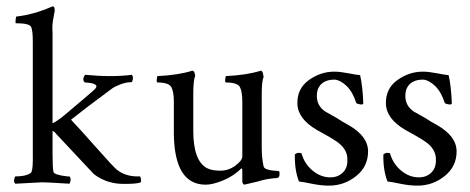

<svg xmlns="http://www.w3.org/2000/svg" viewBox="-20 -545 1477 603"><path d="M198 32Q117 27 113 27.5Q109 28 28 32Q23 27 24.5 19Q26 11 28 9Q50 9 63.5 4.5Q77 0 79 -5Q84 -17 83 -63V-416Q83 -448 78 -460Q73 -472 30 -472Q28 -472 29 -482Q30 -492 31 -493Q86 -499 145 -525Q150 -525 151 -520Q152 -515 152 -512L148 -490Q143 -467 145 -442V-158Q160 -164 191 -190.5Q222 -217 250 -240.5Q278 -264 280.5 -268Q283 -272 283 -273Q283 -284 248 -286Q246 -286 245 -287Q240 -293 242.5 -301Q245 -309 248 -310Q332 -302 394 -310Q399 -304 397 -295.5Q395 -287 394 -287Q376 -287 358 -280Q340 -273 332 -267Q244 -202 203 -169Q228 -143 281.5 -82.5Q335 -22 347 -12Q376 11 420 9Q423 14 423 21Q423 28 421 28Q409 33 365 32.5Q321 32 285 9Q276 3 273.5 0.5Q271 -2 155 -126Q152 -131 145 -134V-63Q145 -17 148 -5Q150 4 191 9Q197 9 198 9Q203 14 201.5 22Q200 30 198 32Z M626 35Q528 35 526 -124V-226Q526 -257 518 -271.5Q510 -286 474 -286Q471 -289 472.5 -296.5Q474 -304 474 -306Q540 -309 584 -323Q589 -323 591 -316Q593 -309 593 -306Q587 -294 587 -250V-134Q587 -40 630 -17Q645 -9 671.5 -9Q698 -9 719.5 -25Q741 -41 741 -54V-226Q741 -257 733.5 -271.5Q726 -286 689 -286Q686 -289 687.5 -296.5Q689 -304 689 -306Q755 -309 799 -323Q804 -323 806 -313.5Q808 -304 808 -303Q802 -291 802 -250V-83Q802 -48 808 -22Q811 -10 853 -8Q855 -8 856.5 -7Q858 -6 858 1Q858 8 855.5 11Q853 14 851 14Q817 16 790 25L747 35Q742 33 741 25V-12L739 -17Q714 8 681 21.5Q648 35 626 35Z M1030 -320Q1048 -320 1073.5 -315Q1099 -310 1111 -309Q1119 -274 1121 -221Q1121 -216 1112.5 -217Q1104 -218 1099 -221Q1088 -256 1069 -274.5Q1050 -293 1031 -295Q990 -295 978 -264Q975 -255 975 -244Q975 -213 1001 -195Q1006 -192 1025 -181.5Q1044 -171 1046 -169Q1048 -167 1075 -152Q1136 -117 1136 -69.5Q1136 -22 1098.5 8Q1061 38 1013 38Q988 38 959 32Q930 26 919 25Q905 -10 906 -60Q912 -65 918.5 -65Q925 -65 927 -63Q936 -31 961.5 -9.5Q987 12 1017.5 12Q1048 12 1064 -12Q1072 -26 1071 -45Q1071 -77 1038 -100Q1030 -106 1005.5 -120Q981 -134 975 -137Q915 -172 914 -219.5Q913 -267 950 -293.5Q987 -320 1030 -320Z M1308 -320Q1326 -320 1351.5 -315Q1377 -310 1389 -309Q1397 -274 1399 -221Q1399 -216 1390.5 -217Q1382 -218 1377 -221Q1366 -256 1347 -274.5Q1328 -293 1309 -295Q1268 -295 1256 -264Q1253 -255 1253 -244Q1253 -213 1279 -195Q1284 -192 1303 -181.5Q1322 -171 1324 -169Q1326 -167 1353 -152Q1414 -117 1414 -69.5Q1414 -22 1376.5 8Q1339 38 1291 38Q1266 38 1237 32Q1208 26 1197 25Q1183 -10 1184 -60Q1190 -65 1196.5 -65Q1203 -65 1205 -63Q1214 -31 1239.5 -9.5Q1265 12 1295.5 12Q1326 12 1342 -12Q1350 -26 1349 -45Q1349 -77 1316 -100Q1308 -106 1283.5 -120Q1259 -134 1253 -137Q1193 -172 1192 -219.5Q1191 -267 1228 -293.5Q1265 -320 1308 -320Z"/></svg>

Font: AMoshref-Naskh
Style: Naskh
Weight: 500
Version: Version 0.001